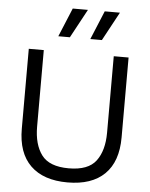

<svg xmlns="http://www.w3.org/2000/svg" viewBox="-62 -996 826 1058"><g transform="rotate(5 351.0 -467.5)"><path d="M231 -787 297 -946H381L295 -787ZM408 -787 474 -946H558L472 -787ZM627 -262Q627 -128 556 -58.5Q485 11 351 11Q218 11 146.5 -58.5Q75 -128 75 -262V-704H158V-281Q158 -182 201 -124.5Q244 -67 351 -67Q459 -67 502 -124.5Q545 -182 545 -281V-704H627Z"/></g></svg>

Font: CBA Beacon Sans
Style: Regular
Weight: 400
Designer: Wei Huang
Foundry: Wei Huang
Version: Version 1.002